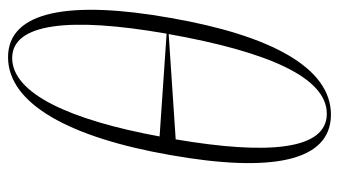

<svg xmlns="http://www.w3.org/2000/svg" viewBox="-198 -614 822 465"><g transform="rotate(-90 212.5 -381.0)"><path d="M168 10C282 10 360 -137 402 -378C445 -620 420 -772 307 -772C193 -772 112 -620 70 -379C27 -137 53 10 168 10ZM364 -388 115 -405C155 -622 219 -762 305 -762C389 -762 405 -623 364 -388ZM170 0C82 0 70 -143 108 -366L363 -383C320 -142 258 0 170 0Z"/></g></svg>

Font: Noto Serif Display ExtraCondensed ExtraLight
Style: Italic
Weight: 200
Width: 2
Italic angle: -12°
Designer: Monotype Design Team
Foundry: Monotype Imaging Inc.
Version: Version 2.009